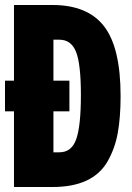

<svg xmlns="http://www.w3.org/2000/svg" viewBox="-23 -749 529 769"><path d="M33 0V-303H-3V-426H33V-729H187Q328 -729 394 -643.5Q460 -558 460 -364Q460 -278 448.5 -215.5Q437 -153 407.5 -102Q378 -51 323 -25.5Q268 0 187 0ZM191 -139H215Q264 -139 282.5 -192Q301 -245 301 -368Q301 -493 281.5 -541.5Q262 -590 215 -590H191V-426H255V-303H191Z"/></svg>

Font: Mona Sans Condensed ExtraBold
Style: Regular
Weight: 800
Width: 3
Designer: Deni Anggara
Foundry: GitHub
Version: Version 1.001;gftools[0.9.33]